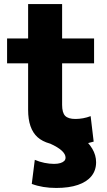

<svg xmlns="http://www.w3.org/2000/svg" viewBox="-20 -710 530 949"><path d="M315 10Q212 10 165.5 -32Q119 -74 119 -167V-397H15V-520H119V-690H287V-520H445V-397H287V-192Q287 -153 302 -137.5Q317 -122 353 -122Q371 -122 390.5 -125.5Q410 -129 428 -136L443 -10Q408 0 378.5 5Q349 10 315 10ZM258 219Q190 219 137 199L152 80Q175 90 200 95Q225 100 247 100Q266 100 278.5 96Q291 92 297.5 85.5Q304 79 304 69Q304 52 285 34.5Q266 17 228 0L377 -41Q417 -7 436 25Q455 57 455 92Q455 132 432 160.5Q409 189 365 204Q321 219 258 219Z"/></svg>

Font: M PLUS 2 ExtraBold
Style: Regular
Weight: 800
Version: Version 1.001